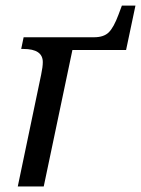

<svg xmlns="http://www.w3.org/2000/svg" viewBox="-20 -670 507 690"><path d="M43.9 0 127.9 -401.9Q133.8 -429.7 133.8 -446.8Q133.8 -494.1 64 -494.1H56.2L64.9 -536.1H317.9Q353 -536.1 370.8 -553.7Q388.7 -571.3 405.8 -617.2L418 -649.9H466.8L433.1 -490.2H240.2L137.2 0Z"/></svg>

Font: Droid Serif
Style: Italic
Weight: 400
Italic angle: -12°
Designer: Monotype Design team
Foundry: Monotype Imaging Inc.
Version: Version 1.03